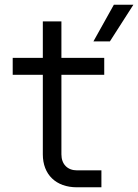

<svg xmlns="http://www.w3.org/2000/svg" viewBox="-20 -796 587 816"><path d="M447 -620 547 -776H464L377 -620ZM411 0V-72H307C267 -72 241 -98 241 -140V-478H423V-550H241V-705H162V-550H34V-478H162V-140C162 -54 218 0 307 0Z"/></svg>

Font: Tekne LDO Light
Style: Regular
Weight: 300
Monospace: yes
Designer: Alessio Laiso, Mario Rullo, Paolo Rosset
Foundry: Alessio Laiso
Version: Version 1.000;hotconv 1.0.109;makeotfexe 2.5.65596